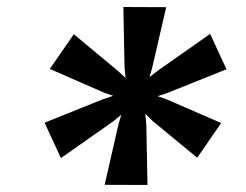

<svg xmlns="http://www.w3.org/2000/svg" viewBox="-20 -837 707 551"><path d="M154.8 -383.3 305.7 -489.3 328.1 -507.8 320.3 -481.4 280.3 -306.6 403.3 -306.2 399.9 -479.5 397 -510.7 417.5 -490.2 545.9 -384.3 614.7 -483.9 458.5 -551.8 432.6 -561 461.9 -570.8 629.9 -638.2 583 -739.7 431.6 -633.3 409.2 -615.7 416.5 -641.6 457 -816.4 334 -816.9 337.4 -643.6 340.3 -613.3 319.8 -632.3 191.9 -738.8 123 -639.2 279.3 -570.8 304.7 -562 275.4 -552.2 107.9 -484.9Z"/></svg>

Font: Merriweather
Style: Heavy Italic
Weight: 900
Italic angle: -7.5°
Designer: Eben Sorkin
Foundry: Eben Sorkin
Version: Version 1.001